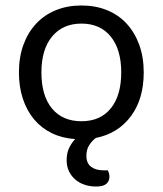

<svg xmlns="http://www.w3.org/2000/svg" viewBox="-20 -495 593 700"><path d="M504 -231Q504 -134 457 -71Q410 -8 329 8Q314 20 304.5 35.5Q295 51 295 73Q295 100 312 113Q329 126 358 126H373Q379 138 379 149Q379 165 368 175Q357 185 330 185Q308 185 288.5 178.5Q269 172 254.5 159.5Q240 147 231.5 129.5Q223 112 223 89Q223 63 232 44.5Q241 26 254 12Q207 9 169 -9.5Q131 -28 104.5 -59.5Q78 -91 63.5 -134.5Q49 -178 49 -231Q49 -287 65.5 -332Q82 -377 112 -409Q142 -441 184 -458Q226 -475 277 -475Q328 -475 370 -458Q412 -441 441.5 -409Q471 -377 487.5 -332Q504 -287 504 -231ZM277 -409Q209 -409 170 -362Q131 -315 131 -231Q131 -146 169.5 -99.5Q208 -53 277 -53Q346 -53 384 -100Q422 -147 422 -231Q422 -315 383.5 -362Q345 -409 277 -409Z"/></svg>

Font: Baloo Thambi 2
Style: Regular
Weight: 400
Designer: Aadarsh Rajan and Ek Type
Foundry: Ek Type
Version: Version 1.640;hotconv 1.0.111;makeotfexe 2.5.65597; ttfautoh